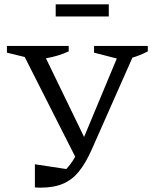

<svg xmlns="http://www.w3.org/2000/svg" viewBox="-20 -860 710 886"><path d="M141 5V-102L286 -80Q297 -92 307 -105.5Q317 -119 327 -137L94 -597L12 -617V-648H297V-623Q250 -601 192 -591L368 -228L519 -590L414 -617V-648H662V-623Q643 -613 625.5 -606Q608 -599 591 -594L402 -167Q375 -107 344.5 -69Q314 -31 271.5 -12.5Q229 6 166 6Q160 6 153.5 5.5Q147 5 141 5ZM237 -784V-840H482V-784Z"/></svg>

Font: Piazzolla
Style: Regular
Weight: 400
Designer: Juan Pablo del Peral
Foundry: Huerta Tipografica
Version: Version 1.330